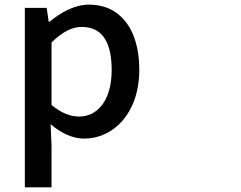

<svg xmlns="http://www.w3.org/2000/svg" viewBox="-20 -562 1040 827"><path d="M87 -528V245H202V67L198 -27C245 13 294 35 343 35C467 35 580 -73 580 -262C580 -431 502 -542 363 -542C301 -542 241 -508 193 -468H190L181 -528ZM202 -110V-379C248 -424 289 -446 332 -446C424 -446 461 -375 461 -260C461 -131 401 -60 321 -60C287 -60 245 -73 202 -110Z"/></svg>

Font: コーポレート・ロゴ ver3 Medium
Style: Regular
Weight: 500
Designer: [KANA_main] LOGOTYPE.JP [Source Han Sans] Ryoko NISHIZUKA 西塚涼子 (kana, bopomofo & ideographs); Paul D. Hunt (Latin, Greek
Version: Version 12.001;FEAKit 1.0